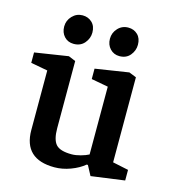

<svg xmlns="http://www.w3.org/2000/svg" viewBox="-107 -793 799 892"><g transform="rotate(15 292.5 -347.0)"><path d="M236 11Q162 11 125 -24Q88 -59 88 -129V-415L7 -430V-480L168 -505L202 -491V-168Q202 -113 222 -90.5Q242 -68 298 -68Q317 -68 340.5 -74.5Q364 -81 379 -89V-415L298 -430V-480L459 -505L494 -491V-82L570 -66V-15L409 7L384 -40H378Q352 -18 313 -3.5Q274 11 236 11ZM394 -566Q367 -566 349 -585Q331 -604 331 -633Q331 -662 351 -683.5Q371 -705 401 -705Q428 -705 446 -687.5Q464 -670 464 -639Q464 -611 445.5 -588.5Q427 -566 394 -566ZM174 -566Q146 -566 128.5 -585Q111 -604 111 -633Q111 -662 131.5 -683.5Q152 -705 181 -705Q208 -705 226.5 -687.5Q245 -670 245 -639Q245 -611 226 -588.5Q207 -566 174 -566Z"/></g></svg>

Font: Faustina SemiBold
Style: Regular
Weight: 600
Designer: Alfonso Garcia
Foundry: http://www.omnibus-type.com
Version: Version 1.200